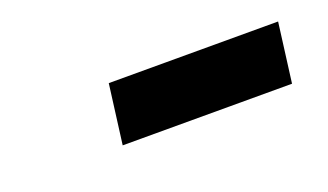

<svg xmlns="http://www.w3.org/2000/svg" viewBox="-29 -851 501 293"><g transform="rotate(-20 222.0 -704.0)"><path d="M149 -752H424L411.5 -655.5H136.5Z"/></g></svg>

Font: Merriweather Light 18pt ExtraBold
Style: Italic
Weight: 800
Italic angle: -7.8°
Version: Version 2.101